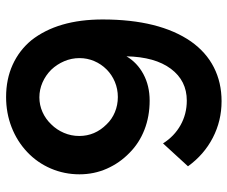

<svg xmlns="http://www.w3.org/2000/svg" viewBox="-80 -676 765 646"><g transform="rotate(-90 303.0 -352.5)"><path d="M112 -300Q145 -267 190 -249.5Q235 -232 288 -232Q338 -232 377 -253Q416 -274 437 -310Q435 -214 395 -160.5Q355 -107 288 -107Q243 -107 205.5 -128Q168 -149 144 -187L67 -103Q106 -49 163 -19.5Q220 10 286 10Q349 10 400 -16Q451 -42 487 -93Q561 -200 561 -390Q561 -541 491 -630Q457 -671 408.5 -693Q360 -715 300 -715Q246 -715 198.5 -696.5Q151 -678 115 -644Q79 -610 59.5 -564.5Q40 -519 40 -468Q40 -419 59 -376Q78 -333 112 -300ZM392 -563Q410 -544 420.5 -519.5Q431 -495 431 -468Q431 -442 421 -418.5Q411 -395 393 -377Q375 -359 351 -349Q327 -339 300 -339Q273 -339 249 -349Q225 -359 208 -377Q169 -416 169 -469Q169 -496 179.5 -520.5Q190 -545 208 -563Q226 -582 249.5 -592.5Q273 -603 299 -603Q325 -603 349 -592.5Q373 -582 392 -563Z"/></g></svg>

Font: RT Raleway Bold
Style: Regular
Weight: 400
Designer: Matt McInerney, Pablo Impallari, Rodrigo Fuenzalida — Edited by Milan Moffatt in April 2016
Foundry: Matt McInerney, Pablo Impallari, Rodrigo Fuenzalida — Edited by Milan Moffatt in April 2016
Version: Version 3.001